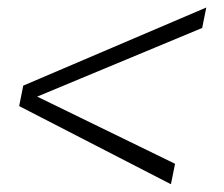

<svg xmlns="http://www.w3.org/2000/svg" viewBox="-20 -508 587 504"><path d="M30.3 -229.5 41 -283.2 521.5 -488.3 510.7 -434.6 77.6 -254.4 439.5 -78.1 428.7 -24.4Z"/></svg>

Font: Sansation Light
Style: Light Italic
Weight: 300
Designer: Bernd Montag
Version: Version 1.301